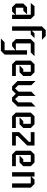

<svg xmlns="http://www.w3.org/2000/svg" viewBox="1662 -2480 1077 4442"><g transform="rotate(90 2201.0 -259.5)"><path d="M420 0H321V-74L247 0H148L62 -87V-259L148 -346H311L229 -260H160V-87H321V-432H49L123 -519H334L420 -432Z M901 -691H691V-457L753 -519H862L776 -432H691V0H592V-691L679 -778H813Z M1280 -519 1194 -432H984V-87H1144V-346H1243V173L1157 259H873L958 173H1144V-76L1045 0H972L885 -87V-432L972 -519Z M1739 0H1468L1382 -87V-432L1468 -519H1653L1739 -432V-259L1653 -173H1493L1581 -259H1641V-432H1481V-87H1739Z M2446 -126 2321 0H2236L2150 -86L2063 0H1980L1854 -126V-543L1952 -444V-142L2026 -69L2101 -148V-444L2200 -543V-148L2273 -69L2348 -142V-444L2446 -543Z M2942 0H2671L2585 -87V-432L2671 -519H2856L2942 -432V-259L2856 -173H2696L2784 -259H2844V-432H2684V-87H2942Z M3347 0H3038V-164L3261 -388V-432H3038V-519H3347V-349L3128 -130V-87H3347Z M3825 0H3554L3468 -87V-432L3554 -519H3739L3825 -432V-259L3739 -173H3579L3667 -259H3727V-432H3567V-87H3825Z M4322 0H4224V-432H4064V0H3965V-519H4064V-444L4137 -519H4236L4322 -432Z"/></g></svg>

Font: Iceberg
Style: Regular
Weight: 400
Designer: Victor Kharyk
Foundry: Cyreal (www.cyreal.org)
Version: Version 1.002